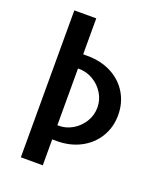

<svg xmlns="http://www.w3.org/2000/svg" viewBox="-160 -828 920 1094"><g transform="rotate(20 300.0 -281.5)"><path d="M99 -727H232V-509H258Q339.5 -509 403.2 -476Q467 -443 502.5 -384Q538 -325 538 -251Q538 -177.5 502.2 -118.5Q466.5 -59.5 403 -26.2Q339.5 7 259 7H232V164H99ZM242 -79Q285 -79 324.2 -102.2Q363.5 -125.5 387.8 -165Q412 -204.5 412 -251Q412 -298 387.5 -337.5Q363 -377 323.2 -400Q283.5 -423 239 -423H232V-79Z"/></g></svg>

Font: JuliaMono
Style: Bold
Weight: 700
Monospace: yes
Designer: cormullion
Foundry: corm
Version: Version 0.055; ttfautohint (v1.8.4)